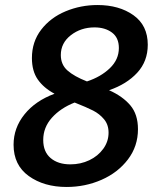

<svg xmlns="http://www.w3.org/2000/svg" viewBox="-20 -733 629 764"><path d="M529 -219Q529 -151 489 -98.5Q449 -46 384 -17.5Q319 11 245 11Q155 11 94.5 -32.5Q34 -76 34 -157Q34 -224 77.5 -278Q121 -332 197 -360Q154 -383 130.5 -416.5Q107 -450 107 -502Q107 -567 144 -615Q181 -663 241 -688Q301 -713 368 -713Q454 -713 511 -672.5Q568 -632 568 -555Q568 -489 526 -443.5Q484 -398 414 -374Q468 -350 498.5 -314Q529 -278 529 -219ZM222 -514Q222 -476 248.5 -452.5Q275 -429 326 -409Q381 -427 417 -461.5Q453 -496 453 -542Q453 -583 425.5 -603.5Q398 -624 356 -624Q302 -624 262 -593Q222 -562 222 -514ZM412 -205Q412 -237 394 -258.5Q376 -280 350.5 -293Q325 -306 277 -325Q221 -303 186.5 -264.5Q152 -226 152 -176Q152 -129 181.5 -104Q211 -79 260 -79Q301 -79 335.5 -95.5Q370 -112 391 -141Q412 -170 412 -205Z"/></svg>

Font: Bitter Pro SemiBold
Style: Italic
Weight: 600
Italic angle: -9°
Designer: Sol Matas, and Bitter project Authors
Foundry: Sol Matas
Version: Version 1.010